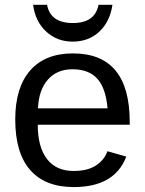

<svg xmlns="http://www.w3.org/2000/svg" viewBox="-20 -757 596 787"><path d="M134.8 -245.6H511.7V-257.3C511.7 -444.5 434.1 -538.1 278.8 -538.1C203 -538.1 144.6 -514.8 103.8 -468.3C62.9 -421.7 42.5 -354.8 42.5 -267.6C42.5 -175.8 62.9 -106.6 103.8 -60.1C144.6 -13.5 204.1 9.8 282.2 9.8C394.2 9.8 466 -31.9 497.6 -115.2L420.4 -137.2C412.3 -113.8 396.7 -94.4 373.8 -79.1C350.8 -63.8 320.3 -56.2 282.2 -56.2C234 -56.2 197.4 -72.6 172.4 -105.5C147.3 -138.3 134.8 -185.1 134.8 -245.6ZM420.9 -313H135.7C137.7 -362.8 151.1 -401.9 176 -430.4C200.9 -458.9 234.7 -473.1 277.3 -473.1C321.3 -473.1 355 -460.4 378.4 -434.8C401.9 -409.3 416 -368.7 420.9 -313ZM277.8 -586.4C321.5 -586.4 357.8 -600 387 -627.2C416.1 -654.4 434.1 -691.1 440.9 -737.3H383.8C374.3 -687.5 339.4 -662.6 278.8 -662.6C217.3 -662.6 182 -687.5 172.9 -737.3H115.7C121.6 -692.1 139.3 -655.6 168.9 -627.9C198.6 -600.3 234.9 -586.4 277.8 -586.4Z"/></svg>

Font: Arimo
Style: Regular
Weight: 400
Designer: Steve Matteson
Foundry: Monotype Imaging Inc.
Version: Version 1.32